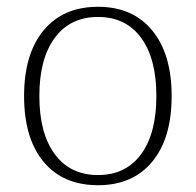

<svg xmlns="http://www.w3.org/2000/svg" viewBox="-20 -534 577 566"><path d="M269 12Q166 12 108.5 -57Q51 -126 51 -251Q51 -375 108.5 -444.5Q166 -514 269 -514Q371 -514 428.5 -444.5Q486 -375 486 -251Q486 -126 428.5 -57Q371 12 269 12ZM269 -18Q351 -18 396 -79.5Q441 -141 441 -251Q441 -361 396 -422.5Q351 -484 269 -484Q187 -484 141.5 -422.5Q96 -361 96 -251Q96 -141 141.5 -79.5Q187 -18 269 -18Z"/></svg>

Font: Arima Thin ExtraLight
Style: Regular
Weight: 250
Version: Version 1.100